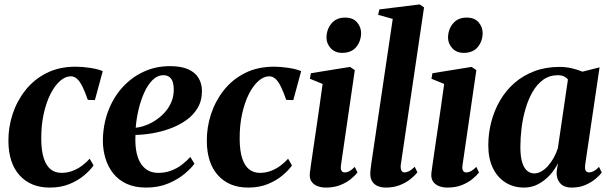

<svg xmlns="http://www.w3.org/2000/svg" viewBox="-20 -837 2758 868"><path d="M205 11Q118.5 11 68.5 -44.5Q18.5 -100 18 -199.5Q17.5 -261.5 37 -321Q56.5 -380.5 94.8 -429Q133 -477.5 190 -506.5Q247 -535.5 322 -535.5Q350.5 -535.5 385.2 -530.5Q420 -525.5 444.5 -515.5L409 -384.5L377 -385.5Q364.5 -421.5 353 -445Q341.5 -468.5 328.8 -480.2Q316 -492 300 -492Q275.5 -492 251.5 -471Q227.5 -450 208.2 -412Q189 -374 177.5 -322Q166 -270 166.5 -207Q167 -155 178 -121.2Q189 -87.5 209.2 -71.5Q229.5 -55.5 258 -55.5Q284.5 -55.5 308 -64.5Q331.5 -73.5 351.2 -88.2Q371 -103 385.5 -119.5L403 -89Q387 -66.5 359.5 -43.5Q332 -20.5 293.5 -4.8Q255 11 205 11Z M859 -97Q844.5 -76.5 814.5 -51.2Q784.5 -26 740.5 -7.5Q696.5 11 641 11Q589.5 11 552.2 -6.2Q515 -23.5 491.5 -53.5Q468 -83.5 456.8 -121Q445.5 -158.5 445 -199Q445.5 -270.5 468 -332Q490.5 -393.5 531.5 -439.8Q572.5 -486 627.8 -512Q683 -538 748.5 -538Q799 -538 830.8 -523.8Q862.5 -509.5 877.5 -484.5Q892.5 -459.5 893 -427.5Q893.5 -383 874 -349.8Q854.5 -316.5 821.8 -293.5Q789 -270.5 749.5 -256Q710 -241.5 669 -234.5Q628 -227.5 592.5 -227Q590.5 -191.5 595 -160.5Q599.5 -129.5 611.8 -106Q624 -82.5 644.8 -69Q665.5 -55.5 696 -55.5Q727.5 -55.5 754.2 -65.8Q781 -76 802.5 -92.5Q824 -109 840.5 -127.5ZM719.5 -497Q691.5 -497 669.5 -475Q647.5 -453 631.8 -417.8Q616 -382.5 606.2 -340.8Q596.5 -299 593.5 -259.5Q617 -262 641.5 -271.5Q666 -281 688.2 -296.5Q710.5 -312 728 -332.5Q745.5 -353 755.8 -378.5Q766 -404 765.5 -433.5Q765 -467 753 -482Q741 -497 719.5 -497Z M1102 11Q1015.5 11 965.5 -44.5Q915.5 -100 915 -199.5Q914.5 -261.5 934 -321Q953.5 -380.5 991.8 -429Q1030 -477.5 1087 -506.5Q1144 -535.5 1219 -535.5Q1247.5 -535.5 1282.2 -530.5Q1317 -525.5 1341.5 -515.5L1306 -384.5L1274 -385.5Q1261.5 -421.5 1250 -445Q1238.5 -468.5 1225.8 -480.2Q1213 -492 1197 -492Q1172.5 -492 1148.5 -471Q1124.5 -450 1105.2 -412Q1086 -374 1074.5 -322Q1063 -270 1063.5 -207Q1064 -155 1075 -121.2Q1086 -87.5 1106.2 -71.5Q1126.5 -55.5 1155 -55.5Q1181.5 -55.5 1205 -64.5Q1228.5 -73.5 1248.2 -88.2Q1268 -103 1282.5 -119.5L1300 -89Q1284 -66.5 1256.5 -43.5Q1229 -20.5 1190.5 -4.8Q1152 11 1102 11Z M1453.5 11Q1431.5 11 1413.8 3.8Q1396 -3.5 1387 -18.5Q1378 -33.5 1381 -57Q1382.5 -69 1386.5 -97.2Q1390.5 -125.5 1396.5 -165.8Q1402.5 -206 1409.5 -254Q1416.5 -302 1424 -354Q1431.5 -406 1438.5 -457.5L1381 -481L1385.5 -506L1562.5 -534.5L1584 -520L1521.5 -90.5Q1519 -72.5 1524 -65Q1529 -57.5 1538 -57.5Q1549 -57.5 1559.2 -63Q1569.5 -68.5 1584 -82.5L1596 -57Q1585.5 -43.5 1566 -27.5Q1546.5 -11.5 1518.2 -0.2Q1490 11 1453.5 11ZM1526.5 -598Q1494.5 -598 1475 -619.2Q1455.5 -640.5 1456 -668.5Q1457 -706 1479.2 -731.8Q1501.5 -757.5 1540 -757.5Q1576 -757.5 1594.2 -736Q1612.5 -714.5 1612.5 -687.5Q1612 -650.5 1590.2 -624.2Q1568.5 -598 1526.5 -598Z M1791.5 -89.5Q1790.5 -72.5 1795.2 -65Q1800 -57.5 1809 -57.5Q1817.5 -57.5 1828.8 -63Q1840 -68.5 1855 -83L1867 -58Q1854 -41.5 1833.8 -25.8Q1813.5 -10 1786 0.5Q1758.5 11 1723.5 11Q1704.5 11 1688.5 4.5Q1672.5 -2 1663 -16.2Q1653.5 -30.5 1654 -54Q1654 -59 1654.8 -66.5Q1655.5 -74 1656.8 -83Q1658 -92 1659 -100L1755.5 -751.5L1689.5 -770L1695 -794.5L1877.5 -817L1897 -803.5Z M2003 11Q1981 11 1963.2 3.8Q1945.5 -3.5 1936.5 -18.5Q1927.5 -33.5 1930.5 -57Q1932 -69 1936 -97.2Q1940 -125.5 1946 -165.8Q1952 -206 1959 -254Q1966 -302 1973.5 -354Q1981 -406 1988 -457.5L1930.5 -481L1935 -506L2112 -534.5L2133.5 -520L2071 -90.5Q2068.5 -72.5 2073.5 -65Q2078.5 -57.5 2087.5 -57.5Q2098.5 -57.5 2108.8 -63Q2119 -68.5 2133.5 -82.5L2145.5 -57Q2135 -43.5 2115.5 -27.5Q2096 -11.5 2067.8 -0.2Q2039.5 11 2003 11ZM2076 -598Q2044 -598 2024.5 -619.2Q2005 -640.5 2005.5 -668.5Q2006.5 -706 2028.8 -731.8Q2051 -757.5 2089.5 -757.5Q2125.5 -757.5 2143.8 -736Q2162 -714.5 2162 -687.5Q2161.5 -650.5 2139.8 -624.2Q2118 -598 2076 -598Z M2625.5 -92.5Q2623 -72.5 2628.2 -65Q2633.5 -57.5 2643 -57.5Q2652.5 -57.5 2663.8 -63.2Q2675 -69 2688 -82.5L2700.5 -57Q2691 -44 2671.8 -28Q2652.5 -12 2625.8 -0.5Q2599 11 2565 11Q2528.5 11 2511.5 -9.8Q2494.5 -30.5 2496.5 -61.5L2502.5 -99.5Q2490 -73 2467.8 -47.8Q2445.5 -22.5 2415.5 -5.8Q2385.5 11 2349 11Q2302 11 2265.2 -12Q2228.5 -35 2208 -77.8Q2187.5 -120.5 2187.5 -180Q2187.5 -234 2201 -286Q2214.5 -338 2240.8 -383Q2267 -428 2306 -462Q2345 -496 2396 -515.2Q2447 -534.5 2509.5 -534.5Q2538.5 -534.5 2565.2 -528.2Q2592 -522 2613 -513L2690.5 -532.5ZM2547.5 -477.5Q2542 -485.5 2530.5 -491.2Q2519 -497 2502.5 -497Q2464.5 -497 2436.2 -476.8Q2408 -456.5 2388.2 -422.5Q2368.5 -388.5 2356 -346Q2343.5 -303.5 2338 -258.8Q2332.5 -214 2332.5 -172.5Q2332.5 -129 2340.8 -102.8Q2349 -76.5 2363.2 -64.8Q2377.5 -53 2395.5 -53Q2411 -53 2426.8 -61.8Q2442.5 -70.5 2456.8 -86.2Q2471 -102 2482.8 -122.8Q2494.5 -143.5 2502 -167Z"/></svg>

Font: Merriweather 96pt
Style: Bold Italic
Weight: 700
Italic angle: -7.8°
Version: Version 2.101